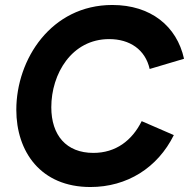

<svg xmlns="http://www.w3.org/2000/svg" viewBox="-20 -734 759 771"><path d="M343 17C490 17 613 -60 678 -191.5L549 -247.5C510 -169.5 445 -120 355 -120C246 -120 186 -191 186 -303.5C186 -437 267.5 -577 418.5 -577C501 -577 563.5 -535 581 -457L719 -498C690 -629.5 585 -714 431 -714C185.5 -714 45.5 -496 45.5 -293C45.5 -125.5 143 17 343 17Z"/></svg>

Font: HK Grotesk ExtraBold
Style: Italic
Weight: 800
Italic angle: -16°
Designer: Alfredo Marco Pradil
Foundry: Hanken Design Co.
Version: Version 3.001;FEAKit 1.0